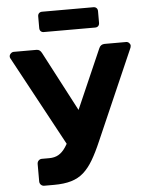

<svg xmlns="http://www.w3.org/2000/svg" viewBox="-59 -941 754 988"><g transform="rotate(-5 317.5 -446.5)"><path d="M129 0Q119 0 112 -7Q105 -14 105 -25V-114Q105 -125 112 -132Q119 -139 129 -139H167Q195 -139 215 -150.5Q235 -162 251.5 -186.5Q268 -211 285 -250L473 -680Q477 -690 484.5 -695Q492 -700 502 -700H613Q622 -700 628.5 -693.5Q635 -687 635 -679Q635 -675 633.5 -670.5Q632 -666 630 -662L430 -204Q406 -148 383 -109Q360 -70 333 -46Q306 -22 269 -11Q232 0 179 0ZM278 -177 12 -669Q10 -673 10 -678Q10 -686 17 -693Q24 -700 33 -700H150Q160 -700 166.5 -695Q173 -690 178 -680L360 -333ZM196 -788Q186 -788 180 -794Q174 -800 174 -811V-871Q174 -881 180 -887Q186 -893 196 -893H461Q471 -893 477 -887Q483 -881 483 -871V-811Q483 -800 477 -794Q471 -788 461 -788Z"/></g></svg>

Font: Rubik SemiBold
Style: Regular
Weight: 600
Designer: Hubert and Fischer
Foundry: Hubert and Fischer
Version: Version 2.300;gftools[0.9.30]